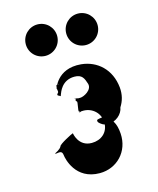

<svg xmlns="http://www.w3.org/2000/svg" viewBox="-131 -1030 895 1087"><g transform="rotate(-15 316.5 -486.5)"><path d="M193 -939C142 -939 101 -898 101 -847C101 -796 142 -755 193 -755C244 -755 285 -796 285 -847C285 -898 244 -939 193 -939ZM430 -939C379 -939 338 -898 338 -847C338 -796 379 -755 430 -755C481 -755 522 -796 522 -847C522 -898 481 -939 430 -939ZM220 -523C224 -531 243 -599 319 -599C364 -599 373 -574 384 -540C395 -502 341 -475 321 -475H308C313 -475 282 -479 289 -482C300 -482 277 -480 288 -480C302 -477 284 -468 295 -461C306 -461 284 -401 295 -401C306 -399 285 -394 296 -394C307 -394 283 -395 295 -396C307 -397 295 -400 318 -400C371 -400 416 -360 416 -303C416 -246 373 -211 318 -211C239 -211 228 -292 228 -292C224 -292 141 -250 141 -238C132 -221 104 -209 100 -207C101 -207 105 -205 107 -205C128 -208 143 -212 146 -186C148 -165 175 -34 318 -34C418 -34 496 -113 489 -220C485 -281 464 -319 414 -336C389 -332 372 -334 382 -315C392 -304 409 -290 436 -290C480 -291 520 -324 526 -364C546 -395 556 -431 552 -474C541 -582 467 -648 374 -657C230 -670 204 -553 204 -560C204 -590 245 -580 212 -580C197 -576 210 -551 208 -538C194 -522 198 -522 214 -514C222 -510 211 -503 220 -523Z"/></g></svg>

Font: Hussar Przerywany
Style: Regular
Weight: 400
Foundry: Cannot Into Space Fonts
Version: Version 0.982